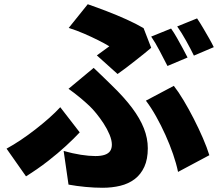

<svg xmlns="http://www.w3.org/2000/svg" viewBox="-20 -824 1040 908"><path d="M438 -562Q455 -574 471 -586Q487 -598 497 -605Q476 -618 445 -633.5Q414 -649 378.5 -664.5Q343 -680 305 -692L395 -804Q438 -789 485 -771Q532 -753 577.5 -732.5Q623 -712 659 -691L695 -598Q685 -589 665 -573Q645 -557 621 -538Q597 -519 574.5 -502Q552 -485 536 -474ZM281 -110Q324 -98 362.5 -92Q401 -86 431 -86Q458 -86 475.5 -92Q493 -98 501 -110Q509 -122 509 -140Q509 -161 498 -187.5Q487 -214 470 -240Q453 -266 435 -288Q417 -310 403 -323Q383 -342 357 -363.5Q331 -385 304 -404L423 -503Q448 -479 468.5 -459.5Q489 -440 509 -420Q567 -364 604.5 -314Q642 -264 660.5 -217Q679 -170 679 -123Q679 -71 662.5 -35Q646 1 617 23Q588 45 549 54.5Q510 64 465 64Q427 64 384.5 60Q342 56 304 49ZM822 -11Q814 -50 798.5 -95Q783 -140 762.5 -185.5Q742 -231 718.5 -273Q695 -315 670 -348L802 -418Q824 -390 848.5 -349Q873 -308 896.5 -262Q920 -216 939.5 -171Q959 -126 970 -90ZM357 -198Q330 -169 292 -134Q254 -99 206.5 -62Q159 -25 103 10L11 -121Q44 -139 79 -162.5Q114 -186 148 -212.5Q182 -239 212 -265.5Q242 -292 265 -317ZM789 -689Q802 -671 816.5 -645.5Q831 -620 844.5 -595Q858 -570 867 -552L772 -512Q756 -543 735.5 -582.5Q715 -622 695 -651ZM912 -737Q925 -718 940 -692.5Q955 -667 969 -642.5Q983 -618 991 -601L897 -561Q882 -592 860 -631.5Q838 -671 818 -699Z"/></svg>

Font: Noto Sans SC Thin Black
Style: Regular
Weight: 900
Version: Version 2.004-H2;hotconv 1.0.118;makeotfexe 2.5.65603